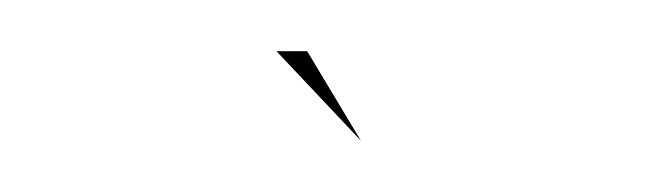

<svg xmlns="http://www.w3.org/2000/svg" viewBox="-20 -772 262 75"><path d="M100 -752H88L121 -717Z"/></svg>

Font: Charger Static
Style: 2
Weight: 1000
Designer: Jasper
Foundry: KineticPlasma Fonts/Cannot Into Space Fonts
Version: Version 1.1